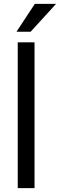

<svg xmlns="http://www.w3.org/2000/svg" viewBox="-20 -968 309 988"><path d="M157.7 0H71.3V-750H157.7ZM159.2 -948.2H268.6L137.7 -804.7H64.9Z"/></svg>

Font: Roboto Condensed
Style: Regular
Weight: 400
Designer: Google
Version: Version 2.001047; 2015